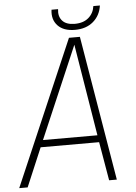

<svg xmlns="http://www.w3.org/2000/svg" viewBox="-77 -997 739 1043"><g transform="rotate(-5 292.5 -475.0)"><path d="M361.8 -830.1Q299.8 -830.1 268.3 -863.5Q236.8 -897 244.1 -950.2H279.8Q274.4 -911.1 295.7 -887Q316.9 -862.8 363.8 -862.8Q410.6 -862.8 438.7 -887Q466.8 -911.1 472.2 -950.2H507.8Q500.5 -896.5 461.9 -863.3Q423.3 -830.1 361.8 -830.1ZM325.2 -790H384.8L517.1 0H475.1L439 -210.9H120.1L30.8 0H-15.1ZM351.1 -750 136.2 -249H433.1Z"/></g></svg>

Font: Cooper Hewitt
Style: Light Italic
Weight: 704
Designer: Village Type and Design LLC
Foundry: Cooper Hewitt Smithsonian Design Museum
Version: 1.000